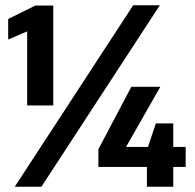

<svg xmlns="http://www.w3.org/2000/svg" viewBox="-20 -708 741 728"><path d="M83 -308V-589L11 -558V-636L114 -687H182V-308ZM36 0 485 -688H586L137 0ZM537 0V-75H353V-142L478 -379H588L458 -151H541L571 -240H637V-151H684V-75H637V0Z"/></svg>

Font: Saira
Style: Bold
Weight: 700
Designer: Hector Gatti with collaboration of the Omnibus-Type team
Foundry: Omnibus-Type
Version: Version 1.100; ttfautohint (v1.8.3)